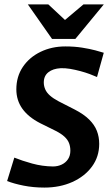

<svg xmlns="http://www.w3.org/2000/svg" viewBox="-20 -838 511 873"><path d="M181.8 14.9Q131.6 14.9 87 6Q42.5 -2.9 12.4 -14.9L45.1 -121.3Q79.9 -107.2 126.1 -94.4Q172.3 -81.7 220.9 -81.1Q242.7 -81.2 260.6 -89.7Q278.6 -98.2 289.3 -114.3Q299.9 -130.3 299.9 -152.9Q299.9 -171.7 293.9 -187.3Q287.9 -202.9 273.2 -216.5Q258.5 -230.1 233 -243.1L162.7 -277.9Q109.2 -305.2 81.7 -343.6Q54.3 -382 54.3 -431.7Q54.3 -489.7 83.8 -533.6Q113.3 -577.5 164.2 -602.2Q215.1 -626.9 277 -626.9Q318.7 -626.9 353.2 -621.4Q387.7 -615.9 413.1 -609.2Q438.5 -602.5 451.8 -598.1L421.1 -487.8Q408.1 -493.7 388.3 -501.1Q368.6 -508.4 345.3 -514.7Q322 -520.9 298.8 -524.9Q275.6 -528.8 255.8 -527.9Q220.8 -526 200 -509.5Q179.1 -493 179.1 -463Q179.1 -447.1 185.6 -432Q192 -416.9 207.2 -403.5Q222.3 -390.1 246.8 -377.2L320.2 -339.7Q360.9 -318.7 385.2 -294.7Q409.6 -270.7 420.3 -243.3Q431.1 -215.8 431.1 -183.9Q431.1 -125.5 398.2 -80.7Q365.3 -35.9 308.9 -10.5Q252.4 14.9 181.8 14.9ZM216.6 -661 106.6 -818H199.7L275.5 -747.2L359.5 -818H452L322.6 -661Z"/></svg>

Font: Ancizar Sans Thin
Style: Italic
Weight: 100
Italic angle: -4°
Designer: Cesar Puertas, Viviana Monsalve, Julian Moncada, Julian Prieto, Jose Castro, Mariel Hernandez, Felipe Aragon, Sara Alarc
Version: Version 8.100